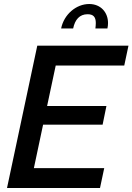

<svg xmlns="http://www.w3.org/2000/svg" viewBox="-20 -938 661 958"><path d="M425 -918C360 -918 299 -866 285 -796H345C354 -840 377 -867 417 -867C446 -867 458 -853 458 -823C458 -814 457 -806 456 -796H516C518 -805 519 -814 519 -823C519 -876 483 -918 425 -918ZM166 -710 15 0H479L500 -99H149L195 -316H492L511 -409H215L258 -611H600L621 -710Z"/></svg>

Font: FIGSv2-sans-serif SmBold Italic
Style: Regular
Weight: 600
Italic angle: -12°
Designer: Matt McInerney, Pablo Impallari, Rodrigo Fuenzalida
Foundry: Matt McInerney, Pablo Impallari, Rodrigo Fuenzalida
Version: Version 4.020;hotconv 1.0.109;makeotfexe 2.5.65596